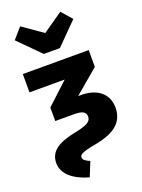

<svg xmlns="http://www.w3.org/2000/svg" viewBox="-189 -905 898 1213"><g transform="rotate(-20 260.0 -298.5)"><path d="M378 -822 243 -728 108 -822 46 -751 189 -607H297L440 -751ZM195 225 234 129C206 117 189 105 189 89C189 70 207 58 301 41C408 21 499 -21 499 -134C499 -224 434 -283 320 -283H302L464 -420V-533H21V-410H258L112 -275V-184H238C294 -184 317 -171 317 -140C317 -104 285 -89 200 -72C84 -48 27 -8 27 69C27 144 96 197 195 225Z"/></g></svg>

Font: Fira Sans ExtraBold
Style: Regular
Weight: 800
Designer: bBox Type GmbH & Carrois Corporate GbR & Edenspiekermann AG
Foundry: bBox Type GmbH & Carrois Corporate GbR & Edenspiekermann AG
Version: Version 4.300;PS 004.300;hotconv 1.0.88;makeotf.lib2.5.64775